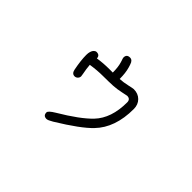

<svg xmlns="http://www.w3.org/2000/svg" viewBox="-114 -844 1228 1228"><g transform="rotate(45 500.0 -230.0)"><path d="M470 -412Q470 -461 460 -494Q459 -498 456.5 -505.5Q454 -513 452 -518.5Q450 -524 450 -528Q450 -558 480 -558Q503 -558 512 -528Q513 -524 515 -519Q517 -514 519 -506Q530 -468 530 -414Q564 -416 598.5 -424Q633 -432 640 -432Q680 -432 705 -407Q730 -382 730 -342Q730 -173 638 -78Q578 -15 422 80Q392 98 380 98Q350 98 350 68Q350 54 393 28Q533 -55 595 -120Q670 -199 670 -342Q670 -372 640 -372Q637 -372 601 -364Q565 -356 530 -354Q490 -352 440 -352Q390 -352 331 -343Q334 -306 341 -272Q344 -257 344 -252Q344 -240 335 -231Q326 -222 314 -222Q290 -222 284 -252Q270 -322 270 -372Q270 -389 274 -402Q278 -416 286.5 -424Q295 -432 304 -432Q333 -432 334 -404Q384 -412 440 -412Z"/></g></svg>

Font: Pecita
Style: Book
Weight: 400
Width: 7
Version: Version 4.3